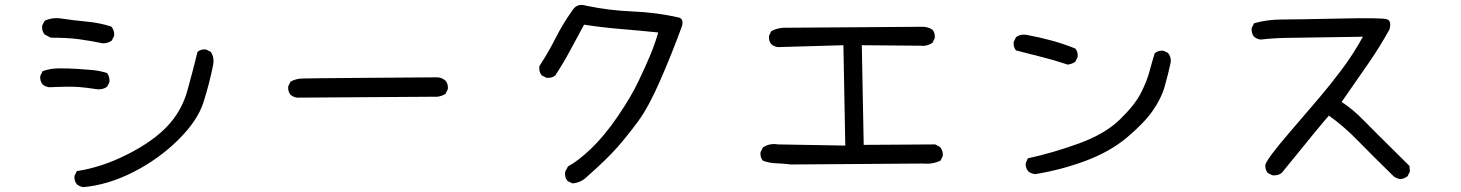

<svg xmlns="http://www.w3.org/2000/svg" viewBox="-20 -729 6040 794"><path d="M325.2 44.9Q309.6 43 297.9 33.2Q286.1 19.5 288.1 -2L297.9 -21.5Q401.4 -37.1 507.3 -90.8Q613.3 -144.5 672.4 -207.5Q731.4 -270.5 754.4 -352.5Q777.3 -434.6 796.9 -514.6Q810.5 -526.4 832 -524.4L851.6 -514.6Q867.2 -491.2 861.3 -460Q845.7 -381.8 821.3 -305.7Q796.9 -229.5 716.8 -150.4Q636.7 -71.3 532.7 -18.1Q428.7 35.2 325.2 44.9ZM377.9 -360.4Q342.8 -366.2 306.6 -369.1Q270.5 -372.1 183.6 -368.2Q168 -370.1 156.2 -379.9Q144.5 -393.6 146.5 -415L156.2 -434.6Q187.5 -446.3 225.1 -446.3Q262.7 -446.3 295.9 -444.3Q329.1 -442.4 361.3 -439.5Q393.6 -436.5 422.9 -426.8Q434.6 -411.1 432.6 -389.6L422.9 -370.1Q403.3 -356.4 377.9 -360.4ZM405.3 -549.8Q358.4 -559.6 309.6 -566.4Q260.7 -573.2 189.5 -573.2L164.1 -586.9Q152.3 -600.6 154.3 -623L164.1 -642.6Q195.3 -658.2 234.4 -652.3Q286.1 -644.5 338.9 -639.6Q391.6 -634.8 440.4 -619.1Q454.1 -602.5 452.1 -581.1L442.4 -561.5Q426.8 -549.8 405.3 -549.8Z M1209 -325.2Q1193.4 -327.1 1181.6 -336.9Q1169.9 -350.6 1171.9 -372.1L1181.6 -391.6Q1203.1 -403.3 1228.5 -404.3Q1253.9 -405.3 1503.9 -407.2Q1753.9 -409.2 1787.1 -409.2Q1806.6 -409.2 1822.3 -395.5Q1834 -381.8 1832 -360.4L1822.3 -340.8Q1806.6 -331.1 1789.1 -329.1Z M2346.7 29.3 2327.1 19.5Q2313.5 3.9 2317.4 -19.5L2329.1 -41Q2370.1 -62.5 2424.8 -114.7Q2479.5 -167 2534.2 -247.1Q2588.9 -327.1 2620.1 -392.6Q2651.4 -458 2669.9 -502.9Q2688.5 -547.9 2702.1 -594.7Q2626 -602.5 2548.8 -608.9Q2471.7 -615.2 2395.5 -627Q2366.2 -573.2 2337.9 -520.5Q2309.6 -467.8 2276.4 -417Q2262.7 -405.3 2240.2 -407.2L2220.7 -417Q2207 -432.6 2210.9 -456.1Q2248 -512.7 2277.8 -571.8Q2307.6 -630.9 2346.7 -685.5Q2366.2 -717.8 2405.3 -705.1Q2499 -685.5 2596.7 -681.6Q2694.3 -677.7 2789.1 -656.2Q2809.6 -647.5 2798.8 -617.2Q2757.8 -504.9 2709.5 -394.5Q2661.1 -284.2 2617.7 -225.6Q2574.2 -167 2532.2 -119.1Q2490.2 -71.3 2407.2 2Q2381.8 27.3 2346.7 29.3Z M3251 -48.8Q3220.7 -52.7 3190.4 -53.7Q3160.2 -54.7 3134.8 -64.5Q3123 -78.1 3125 -99.6L3134.8 -119.1Q3162.1 -137.7 3197.3 -131.8L3475.6 -127L3467.8 -542L3197.3 -534.2Q3181.6 -536.1 3169.9 -545.9Q3158.2 -559.6 3160.2 -581.1L3169.9 -600.6Q3199.2 -616.2 3236.3 -614.3L3787.1 -618.2Q3814.5 -620.1 3835.9 -606.4Q3847.7 -592.8 3845.7 -571.3L3835.9 -551.8Q3812.5 -536.1 3783.2 -540L3543.9 -542L3551.8 -129.9L3847.7 -131.8L3867.2 -121.1Q3880.9 -105.5 3878.9 -84L3869.1 -64.5Q3835.9 -48.8 3794.9 -52.7Z M4260.7 -8.8Q4245.1 -10.7 4233.4 -19.5Q4220.7 -32.2 4221.7 -53.7L4230.5 -74.2Q4337.9 -97.7 4444.3 -136.7Q4550.8 -175.8 4611.8 -235.4Q4672.9 -294.9 4697.8 -343.8Q4722.7 -392.6 4732.9 -431.2Q4743.2 -469.7 4754.9 -507.8Q4767.6 -520.5 4790 -519.5L4809.6 -510.7Q4824.2 -494.1 4821.3 -470.7Q4810.5 -420.9 4796.4 -371.1Q4782.2 -321.3 4746.6 -270.5Q4710.9 -219.7 4640.6 -160.6Q4570.3 -101.6 4469.7 -64Q4369.1 -26.4 4260.7 -8.8ZM4395.5 -461.9Q4342.8 -479.5 4288.6 -493.2Q4234.4 -506.8 4181.6 -520.5Q4169.9 -534.2 4171.9 -555.7L4181.6 -575.2Q4199.2 -588.9 4224.6 -585Q4278.3 -575.2 4328.1 -561.5Q4377.9 -547.9 4426.8 -528.3Q4438.5 -514.6 4436.5 -493.2L4426.8 -473.6Q4413.1 -463.9 4395.5 -461.9Z M5771.5 11.7Q5755.9 9.8 5743.2 0Q5649.4 -91.8 5593.8 -148.9Q5538.1 -206.1 5475.6 -251Q5452.1 -225.6 5280.3 -13.7Q5264.6 -2 5242.2 -3.9L5222.7 -13.7Q5210.9 -27.3 5212.9 -48.8Q5222.7 -76.2 5310.1 -178.2Q5397.5 -280.3 5438.5 -328.1Q5479.5 -376 5527.3 -439.5Q5575.2 -502.9 5616.2 -577.1Q5352.5 -573.2 5298.3 -572.3Q5244.1 -571.3 5193.4 -565.4Q5177.7 -567.4 5166 -577.1Q5154.3 -590.8 5156.2 -613.3L5166 -632.8Q5220.7 -648.4 5282.7 -648.4Q5344.7 -648.4 5519.5 -652.3Q5694.3 -656.2 5715.3 -649.4Q5736.3 -642.6 5725.6 -606.4Q5686.5 -536.1 5641.6 -470.7Q5596.7 -405.3 5528.3 -307.6Q5575.2 -276.4 5615.2 -235.4Q5655.3 -194.3 5808.6 -43L5810.5 -19.5L5800.8 0Q5787.1 9.8 5771.5 11.7Z"/></svg>

Font: NaikaiFont
Style: Regular
Weight: 400
Version: Version 1.67